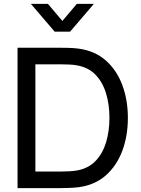

<svg xmlns="http://www.w3.org/2000/svg" viewBox="-20 -965 721 985"><path d="M138.5 -945H226L300 -857.5L374 -945H461.5L339.5 -802.5H260.5ZM70 0V-720H292Q303 -720 330.5 -719.5Q358 -719 383 -715.5Q466.5 -704.5 522.8 -654.8Q579 -605 607.5 -528.5Q636 -452 636 -360Q636 -268 607.5 -191.5Q579 -115 522.8 -65.2Q466.5 -15.5 383 -4.5Q358 -1.5 330.2 -0.8Q302.5 0 292 0ZM161.5 -85H292Q311 -85 334.5 -86.2Q358 -87.5 375.5 -90.5Q434.5 -101.5 471 -140Q507.5 -178.5 524.5 -236Q541.5 -293.5 541.5 -360Q541.5 -428 524.2 -485.5Q507 -543 470.5 -581Q434 -619 375.5 -629.5Q358 -633 334 -634Q310 -635 292 -635H161.5Z"/></svg>

Font: Manrope ExtraLight Medium
Style: Regular
Weight: 500
Version: Version 4.504